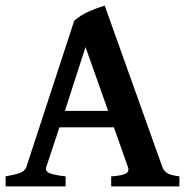

<svg xmlns="http://www.w3.org/2000/svg" viewBox="-20 -663 668 683"><path d="M191.4 -210 144.5 -68.8Q139.6 -53.7 156.5 -46.9Q173.3 -40 213.4 -35.6V0H0V-35.6Q33.2 -41.5 50.8 -47.9Q68.4 -54.2 73.7 -68.8L244.1 -589.4Q267.1 -609.4 297.1 -622.6Q327.1 -635.7 352.5 -643.1L557.6 -68.8Q562.5 -55.2 574.5 -47.4Q586.4 -39.6 618.2 -35.6V0H375.5V-35.6Q413.1 -38.1 427 -45.4Q440.9 -52.7 435.1 -68.8L385.3 -210ZM364.7 -268.6 284.2 -495.6 210.9 -268.6Z"/></svg>

Font: Gentium Plus
Style: Bold
Weight: 700
Designer: Victor Gaultney, Annie Olsen, Iska Routamaa, Becca Hirsbrunner
Foundry: SIL International
Version: Version 6.101